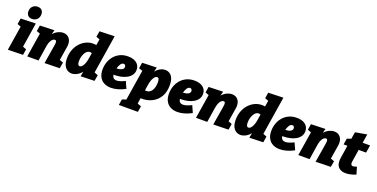

<svg xmlns="http://www.w3.org/2000/svg" viewBox="-22 -1834 6071 3089"><g transform="rotate(20 3014.0 -289.5)"><path d="M25 6 92 -413 31 -436 47 -536 304 -544 238 -124 299 -100 283 0ZM220 -592Q174 -592 149 -618.5Q124 -645 124 -689Q124 -742 157.5 -775.5Q191 -809 242 -809Q286 -809 312 -783.5Q338 -758 338 -712Q338 -660 305 -626Q272 -592 220 -592Z M653 6 706 -315Q710 -337 711 -357Q712 -377 706.5 -390Q701 -403 682 -403Q651 -403 624.5 -363.5Q598 -324 586 -246L548 0H355L421 -413L360 -436L376 -536L622 -544L603 -470Q640 -513 684.5 -534Q729 -555 770 -555Q822 -555 855 -529.5Q888 -504 901 -460.5Q914 -417 905 -362L867 -126L929 -103L912 0Z M1118 15Q1078 15 1043 -6.5Q1008 -28 987 -73Q966 -118 966 -191Q966 -267 990 -333Q1014 -399 1057.5 -449Q1101 -499 1159 -527.5Q1217 -556 1284 -556Q1311 -556 1337 -551L1354 -654L1293 -677L1309 -777L1566 -785L1462 -128L1524 -103L1507 0L1271 7L1287 -77Q1251 -32 1206 -8.5Q1161 15 1118 15ZM1200 -140Q1232 -140 1258.5 -185Q1285 -230 1297 -303L1313 -403Q1297 -411 1280 -411Q1246 -411 1219 -382Q1192 -353 1177 -308Q1162 -263 1162 -214Q1162 -140 1200 -140Z M1791 15Q1726 15 1675 -10Q1624 -35 1594.5 -87Q1565 -139 1565 -218Q1565 -283 1586 -343.5Q1607 -404 1647.5 -451.5Q1688 -499 1747 -527Q1806 -555 1882 -555Q1976 -555 2029.5 -512.5Q2083 -470 2083 -398Q2083 -348 2057.5 -310.5Q2032 -273 1989 -248Q1946 -223 1890.5 -210.5Q1835 -198 1775 -198Q1767 -198 1760 -198Q1765 -160 1785 -143Q1805 -126 1836 -126Q1865 -126 1901.5 -138Q1938 -150 1981 -171L2033 -54Q1970 -20 1908 -2.5Q1846 15 1791 15ZM1855 -419Q1825 -419 1803.5 -386Q1782 -353 1771 -310Q1775 -310 1782 -310Q1824 -310 1857.5 -327Q1891 -344 1891 -378Q1891 -395 1881.5 -407Q1872 -419 1855 -419Z M2007 230 2023 130 2091 107 2174 -415 2111 -436 2127 -536 2375 -544 2356 -467Q2390 -510 2432.5 -532.5Q2475 -555 2519 -555Q2559 -555 2593 -534.5Q2627 -514 2648 -468Q2669 -422 2669 -344Q2669 -232 2622.5 -151.5Q2576 -71 2492.5 -29Q2409 13 2298 10L2284 105L2349 130L2333 230ZM2338 -239 2321 -135Q2369 -126 2403 -149Q2437 -172 2455 -218Q2473 -264 2473 -323Q2473 -365 2463.5 -383.5Q2454 -402 2435 -402Q2404 -402 2377 -357.5Q2350 -313 2338 -239Z M2928 15Q2863 15 2812 -10Q2761 -35 2731.5 -87Q2702 -139 2702 -218Q2702 -283 2723 -343.5Q2744 -404 2784.5 -451.5Q2825 -499 2884 -527Q2943 -555 3019 -555Q3113 -555 3166.5 -512.5Q3220 -470 3220 -398Q3220 -348 3194.5 -310.5Q3169 -273 3126 -248Q3083 -223 3027.5 -210.5Q2972 -198 2912 -198Q2904 -198 2897 -198Q2902 -160 2922 -143Q2942 -126 2973 -126Q3002 -126 3038.5 -138Q3075 -150 3118 -171L3170 -54Q3107 -20 3045 -2.5Q2983 15 2928 15ZM2992 -419Q2962 -419 2940.5 -386Q2919 -353 2908 -310Q2912 -310 2919 -310Q2961 -310 2994.5 -327Q3028 -344 3028 -378Q3028 -395 3018.5 -407Q3009 -419 2992 -419Z M3542 6 3595 -315Q3599 -337 3600 -357Q3601 -377 3595.5 -390Q3590 -403 3571 -403Q3540 -403 3513.5 -363.5Q3487 -324 3475 -246L3437 0H3244L3310 -413L3249 -436L3265 -536L3511 -544L3492 -470Q3529 -513 3573.5 -534Q3618 -555 3659 -555Q3711 -555 3744 -529.5Q3777 -504 3790 -460.5Q3803 -417 3794 -362L3756 -126L3818 -103L3801 0Z M4007 15Q3967 15 3932 -6.5Q3897 -28 3876 -73Q3855 -118 3855 -191Q3855 -267 3879 -333Q3903 -399 3946.5 -449Q3990 -499 4048 -527.5Q4106 -556 4173 -556Q4200 -556 4226 -551L4243 -654L4182 -677L4198 -777L4455 -785L4351 -128L4413 -103L4396 0L4160 7L4176 -77Q4140 -32 4095 -8.5Q4050 15 4007 15ZM4089 -140Q4121 -140 4147.5 -185Q4174 -230 4186 -303L4202 -403Q4186 -411 4169 -411Q4135 -411 4108 -382Q4081 -353 4066 -308Q4051 -263 4051 -214Q4051 -140 4089 -140Z M4680 15Q4615 15 4564 -10Q4513 -35 4483.5 -87Q4454 -139 4454 -218Q4454 -283 4475 -343.5Q4496 -404 4536.5 -451.5Q4577 -499 4636 -527Q4695 -555 4771 -555Q4865 -555 4918.5 -512.5Q4972 -470 4972 -398Q4972 -348 4946.5 -310.5Q4921 -273 4878 -248Q4835 -223 4779.5 -210.5Q4724 -198 4664 -198Q4656 -198 4649 -198Q4654 -160 4674 -143Q4694 -126 4725 -126Q4754 -126 4790.5 -138Q4827 -150 4870 -171L4922 -54Q4859 -20 4797 -2.5Q4735 15 4680 15ZM4744 -419Q4714 -419 4692.5 -386Q4671 -353 4660 -310Q4664 -310 4671 -310Q4713 -310 4746.5 -327Q4780 -344 4780 -378Q4780 -395 4770.5 -407Q4761 -419 4744 -419Z M5294 6 5347 -315Q5351 -337 5352 -357Q5353 -377 5347.5 -390Q5342 -403 5323 -403Q5292 -403 5265.5 -363.5Q5239 -324 5227 -246L5189 0H4996L5062 -413L5001 -436L5017 -536L5263 -544L5244 -470Q5281 -513 5325.5 -534Q5370 -555 5411 -555Q5463 -555 5496 -529.5Q5529 -504 5542 -460.5Q5555 -417 5546 -362L5508 -126L5570 -103L5553 0Z M5983 -24Q5937 -5 5892.5 5Q5848 15 5810 15Q5739 15 5694 -22Q5649 -59 5649 -141Q5649 -152 5650 -163.5Q5651 -175 5653 -190L5687 -410H5622L5639 -515L5708 -538L5727 -656L5925 -691L5901 -540H6028L6007 -410H5880L5847 -200Q5846 -196 5845.5 -189.5Q5845 -183 5845 -176Q5845 -131 5883 -131Q5906 -131 5946 -147Z"/></g></svg>

Font: Bitter Black
Style: Italic
Weight: 900
Italic angle: -9°
Designer: Sol Matas, and Bitter project Authors
Foundry: Sol Matas
Version: Version 2.001